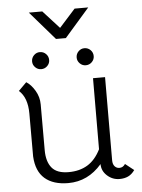

<svg xmlns="http://www.w3.org/2000/svg" viewBox="-58 -898 704 953"><g transform="rotate(-5 294.0 -421.0)"><path d="M575 -28Q560 -7 541.5 1.5Q523 10 499 10Q464 10 437.5 -14Q411 -38 411 -72Q342 8 244 8Q169 8 127 -28.5Q85 -65 81 -139V-353Q81 -432 39 -469L79 -509Q103 -494 122 -462Q141 -430 141 -393V-165Q141 -108 166.5 -77Q192 -46 250 -46Q305 -46 344.5 -70Q384 -94 410 -146L411 -500H471L470 -86Q470 -66 479.5 -55.5Q489 -45 503 -45Q521 -45 532 -62ZM117 -609Q117 -627 129.5 -639.5Q142 -652 159 -652Q177 -652 189.5 -639.5Q202 -627 202 -609Q202 -592 189.5 -579.5Q177 -567 159 -567Q142 -567 129.5 -579.5Q117 -592 117 -609ZM339 -609Q339 -627 351.5 -639.5Q364 -652 381 -652Q399 -652 411.5 -639.5Q424 -627 424 -609Q424 -592 411.5 -579.5Q399 -567 381 -567Q364 -567 351.5 -579.5Q339 -592 339 -609ZM122 -852H189L270 -763L350 -852H418L294 -710H245Z"/></g></svg>

Font: Bellota
Style: Regular
Weight: 400
Designer: Kemie Guaida
Foundry: Kemie Guaida
Version: Version 4.001